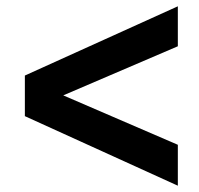

<svg xmlns="http://www.w3.org/2000/svg" viewBox="-20 -626 631 610"><path d="M545 -36 59 -257V-386L545 -606V-479L181 -323L545 -166Z"/></svg>

Font: Prodigy Sans SemiBold
Style: Regular
Weight: 600
Designer: Wei Huang
Foundry: Wei Huang
Version: Version 1.003; ttfautohint (v1.8.3)